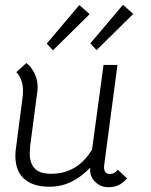

<svg xmlns="http://www.w3.org/2000/svg" viewBox="-20 -771 628 801"><path d="M510 -27Q492 -6 473.5 2Q455 10 433 10Q398 10 375 -14.5Q352 -39 357 -72Q318 -32 276.5 -12Q235 8 186 8Q113 8 76 -29.5Q39 -67 45 -141L73 -355Q76 -375 76 -391Q76 -442 48 -470L90 -508Q109 -494 123 -467Q137 -440 137 -408Q137 -397 136 -391L106 -163Q104 -141 104 -132Q104 -90 125 -68Q146 -46 193 -46Q247 -46 289.5 -70.5Q332 -95 364 -147L412 -500H470L415 -84Q414 -80 414 -74Q414 -45 439 -45Q458 -45 471 -63ZM175 -589 311 -750 354 -712 201 -561ZM357 -590 493 -751 536 -713 383 -562Z"/></svg>

Font: Bellota
Style: Italic
Weight: 400
Italic angle: -7.5°
Designer: Kemie Guaida
Foundry: Kemie Guaida
Version: Version 4.001